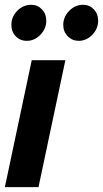

<svg xmlns="http://www.w3.org/2000/svg" viewBox="-23 -770 424 790"><path d="M-3 0 107.6 -522.4H246L135.4 0ZM87.4 -602Q60 -602 41.9 -620.6Q23.8 -639.2 23.8 -667.4Q23.8 -701.3 48.2 -725.8Q72.6 -750.3 105.3 -750.3Q131.7 -750.3 149.5 -731.6Q167.4 -712.9 167.4 -685Q167.4 -651.8 143.2 -626.9Q119.1 -602 87.4 -602ZM300.9 -602Q274.5 -602 255.9 -620.6Q237.3 -639.2 237.3 -667.4Q237.3 -700.6 261.8 -725.5Q286.3 -750.3 319 -750.3Q345.3 -750.3 363.1 -731.6Q380.8 -712.9 380.8 -685Q380.8 -651.8 356.8 -626.9Q332.8 -602 300.9 -602Z"/></svg>

Font: Red Hat Display VF
Style: Italic
Weight: 300
Italic angle: -12°
Designer: Pentagram, MCKL
Foundry: Pentagram, MCKL
Version: Version 1.010